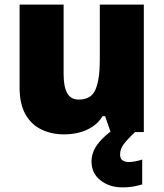

<svg xmlns="http://www.w3.org/2000/svg" viewBox="-20 -573 710 833"><path d="M258 10Q204 10 160 -11Q116 -32 90.5 -77Q65 -122 65 -193V-553H256V-251Q256 -197 271.5 -169Q287 -141 322 -141Q376 -141 394.5 -185Q413 -229 413 -311V-553H604V0H460L436 -69H425Q408 -41 381.5 -23.5Q355 -6 323.5 2Q292 10 258 10ZM501 97Q501 115 511.5 122.5Q522 130 539 130Q552 130 569.5 126.5Q587 123 597 119V227Q581 232 560 236Q539 240 512 240Q455 240 416 209.5Q377 179 377 127Q377 104 387 80.5Q397 57 422 31Q447 5 491 -25L566 0Q532 32 516.5 53Q501 74 501 97Z"/></svg>

Font: Noto Sans Symbols Black
Style: Regular
Weight: 900
Version: Version 2.002